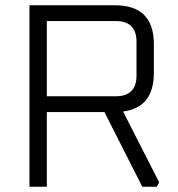

<svg xmlns="http://www.w3.org/2000/svg" viewBox="-20 -710 678 730"><path d="M92 0V-690H417Q565 -690 565 -542V-433Q565 -301 448 -286L585 -17L576 0H521L377 -284H158V0ZM158 -344H420Q499 -344 499 -423V-551Q499 -630 420 -630H158Z"/></svg>

Font: Oxanium Light
Style: Regular
Weight: 300
Designer: Severin Meyer
Version: Version 1.000